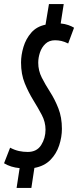

<svg xmlns="http://www.w3.org/2000/svg" viewBox="-35 -824 386 949"><path d="M331 -687 302 -609Q284 -618 268.5 -621.5Q253 -625 237 -625Q208 -625 189.5 -607.5Q171 -590 162.5 -564.5Q154 -539 154 -514Q154 -475 171.5 -440.5Q189 -406 212.5 -369.5Q236 -333 253.5 -288.5Q271 -244 271 -187Q271 -147 257.5 -105.5Q244 -64 214 -33.5Q184 -3 135 6L120 105H47L62 7Q18 3 -15 -17L15 -94Q38 -82 59 -77.5Q80 -73 102 -73Q147 -73 168.5 -107Q190 -141 190 -183Q190 -221 171.5 -256Q153 -291 129.5 -329Q106 -367 87.5 -412Q69 -457 69 -515Q69 -552 81 -592Q93 -632 119.5 -662.5Q146 -693 190 -702L207 -804H280L265 -708Q286 -706 303 -700Q320 -694 331 -687Z"/></svg>

Font: Georama Extra Condensed Medium
Style: Italic
Weight: 500
Width: 2
Italic angle: -9°
Designer: Jean-Baptiste Levee
Foundry: Production Type
Version: Version 1.000